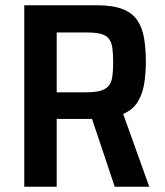

<svg xmlns="http://www.w3.org/2000/svg" viewBox="-20 -708 625 728"><path d="M72 0V-688H347Q408 -688 445 -673.5Q482 -659 501 -630.5Q520 -602 526.5 -562Q533 -522 533 -472Q533 -435 527.5 -395.5Q522 -356 503.5 -324Q485 -292 447 -276L546 0H415L323 -275L356 -261Q349 -259 340 -258Q331 -257 320 -257H195V0ZM195 -358H305Q341 -358 361.5 -364Q382 -370 392.5 -383Q403 -396 406 -418Q409 -440 409 -472Q409 -505 406 -526.5Q403 -548 393 -561Q383 -574 362.5 -579.5Q342 -585 306 -585H195Z"/></svg>

Font: Saira SemiCondensed SemiBold
Style: Regular
Weight: 600
Width: 4
Designer: Hector Gatti with collaboration of the Omnibus-Type team
Foundry: Omnibus-Type
Version: Version 1.101